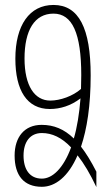

<svg xmlns="http://www.w3.org/2000/svg" viewBox="-20 -744 439 775"><path d="M75 -116C75 -172 102 -207 149 -207C190 -207 229 -189 267 -149C236 -65 192 -23 149 -23C100 -23 75 -60 75 -116ZM79 -508C79 -621 119 -689 196 -689C272 -689 308 -609 308 -441C308 -422 307 -403 307 -385C274 -356 223 -338 183 -338C120 -338 79 -397 79 -508ZM369 11V-51C348 -92 328 -125 307 -152C331 -223 346 -318 346 -440C346 -630 298 -724 196 -724C99 -724 42 -642 42 -507C42 -379 89 -304 181 -304C223 -304 266 -317 305 -347C300 -284 291 -229 278 -185C239 -223 197 -240 148 -240C79 -240 39 -191 39 -116C39 -36 76 10 149 10C203 10 256 -31 293 -117C319 -84 344 -42 369 11Z"/></svg>

Font: Noto Sans Armenian ExtraCondensed ExtraLight
Style: Regular
Weight: 200
Width: 2
Designer: Monotype Design Team
Foundry: Monotype Imaging Inc.
Version: Version 2.008